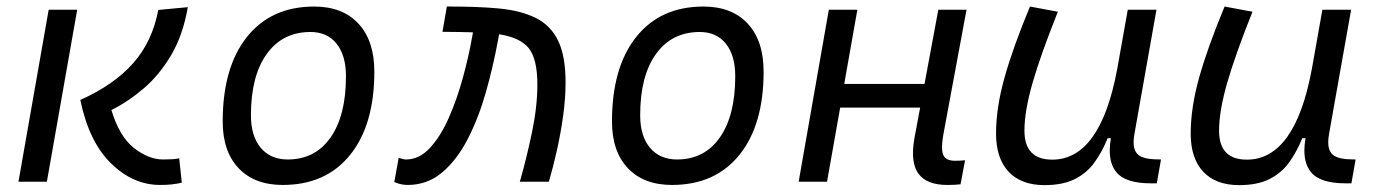

<svg xmlns="http://www.w3.org/2000/svg" viewBox="-20 -547 4142 578"><path d="M461.9 9.8Q380.9 9.8 314.5 -54.9Q248 -119.6 221.7 -246.1Q322.3 -291 380.4 -356.2Q438.5 -421.4 456.5 -517.1L545.4 -525.4Q530.8 -441.4 495.4 -381.3Q460 -321.3 412.8 -281Q365.7 -240.7 315.4 -215.8Q339.4 -135.7 383.5 -101.3Q427.7 -66.9 471.2 -66.9Q487.8 -66.9 498.3 -67.6Q508.8 -68.4 519.5 -70.3L527.3 2.9Q513.2 6.3 497.3 8.1Q481.4 9.8 461.9 9.8ZM35.6 0 126.5 -517.6H212.4L121.1 0Z M831.1 9.8Q746.1 9.8 698.2 -40.8Q650.4 -91.3 650.4 -181.2Q650.4 -344.2 723.4 -435.8Q796.4 -527.3 925.8 -527.3Q1011.2 -527.3 1059.1 -475.8Q1106.9 -424.3 1106.9 -331.5Q1106.9 -170.9 1033.9 -80.6Q960.9 9.8 831.1 9.8ZM846.2 -66.9Q928.7 -66.9 975.1 -133.1Q1021.5 -199.2 1021.5 -317.4Q1021.5 -379.9 993.4 -415.3Q965.3 -450.7 914.6 -450.7Q830.6 -450.7 783 -384.5Q735.4 -318.4 735.4 -200.2Q735.4 -137.2 764.9 -102.1Q794.4 -66.9 846.2 -66.9Z M1544.9 0Q1564.9 -69.3 1581.3 -147.7Q1597.7 -226.1 1597.7 -292Q1597.7 -369.6 1571.8 -401.9Q1545.9 -434.1 1482.4 -443.8L1479.5 -427.2Q1464.8 -347.7 1442.9 -270Q1420.9 -192.4 1388.4 -129.2Q1356 -65.9 1311.3 -28.1Q1266.6 9.8 1207 9.8Q1197.8 9.8 1188 7.8Q1178.2 5.9 1167 1L1180.2 -71.8Q1195.3 -66.9 1202.1 -66.9Q1242.2 -66.9 1274.4 -101.8Q1306.6 -136.7 1331.3 -192.9Q1356 -249 1373.5 -313.2Q1391.1 -377.4 1401.4 -436L1403.8 -449.7Q1383.3 -450.2 1360.4 -450.7Q1337.4 -451.2 1312 -451.2L1325.2 -527.3Q1415 -527.8 1481.9 -521.5Q1548.8 -515.1 1593.5 -492.7Q1638.2 -470.2 1660.4 -424.1Q1682.6 -377.9 1682.6 -298.8Q1682.6 -251.5 1675.3 -198.5Q1668 -145.5 1656.5 -94.2Q1645 -43 1632.3 0Z M2002.9 9.8Q1918 9.8 1870.1 -40.8Q1822.3 -91.3 1822.3 -181.2Q1822.3 -344.2 1895.3 -435.8Q1968.3 -527.3 2097.7 -527.3Q2183.1 -527.3 2231 -475.8Q2278.8 -424.3 2278.8 -331.5Q2278.8 -170.9 2205.8 -80.6Q2132.8 9.8 2002.9 9.8ZM2018.1 -66.9Q2100.6 -66.9 2147 -133.1Q2193.4 -199.2 2193.4 -317.4Q2193.4 -379.9 2165.3 -415.3Q2137.2 -450.7 2086.4 -450.7Q2002.4 -450.7 1954.8 -384.5Q1907.2 -318.4 1907.2 -200.2Q1907.2 -137.2 1936.8 -102.1Q1966.3 -66.9 2018.1 -66.9Z M2384.3 0 2475.1 -517.6H2561L2521.5 -294.4H2763.2L2804.7 -517.6H2889.6L2819.8 -141.6Q2815.9 -120.1 2815.9 -104.5Q2815.9 -90.3 2819.3 -81.5Q2826.2 -63 2855 -63Q2869.1 -63 2885.3 -64.5L2871.6 7.8Q2856 9.8 2832 9.8Q2768.6 9.8 2744.1 -25.4Q2728.5 -47.9 2728.5 -86.4Q2728.5 -108.9 2733.9 -136.7L2750 -223.1H2509.3L2469.7 0Z M3124.5 10.3Q3054.2 10.3 3016.4 -30Q2978.5 -70.3 2978.5 -145Q2978.5 -222.2 3003.9 -313Q3029.3 -403.8 3080.6 -527.3L3164.6 -511.7Q3112.8 -382.3 3088.4 -297.4Q3064 -212.4 3064 -153.8Q3064 -66.4 3147.5 -66.4Q3292 -66.4 3342.8 -336.9V-336.4L3375 -517.6H3461.4L3395.5 -146Q3392.6 -130.9 3392.6 -119.1Q3392.6 -97.2 3401.9 -85.9Q3415.5 -68.4 3458.5 -67.4L3475.1 -66.9L3462.4 4.9H3445.3Q3367.2 4.9 3340.3 -29.3Q3320.8 -53.2 3320.8 -94.2Q3320.8 -111.3 3324.2 -130.9H3314.5Q3297.4 -88.9 3274.2 -57.1Q3251 -25.4 3215.1 -7.6Q3179.2 10.3 3124.5 10.3Z M3710.4 10.3Q3640.1 10.3 3602.3 -30Q3564.5 -70.3 3564.5 -145Q3564.5 -222.2 3589.8 -313Q3615.2 -403.8 3666.5 -527.3L3750.5 -511.7Q3698.7 -382.3 3674.3 -297.4Q3649.9 -212.4 3649.9 -153.8Q3649.9 -66.4 3733.4 -66.4Q3877.9 -66.4 3928.7 -336.9V-336.4L3960.9 -517.6H4047.4L3981.4 -146Q3978.5 -130.9 3978.5 -119.1Q3978.5 -97.2 3987.8 -85.9Q4001.5 -68.4 4044.4 -67.4L4061 -66.9L4048.3 4.9H4031.2Q3953.1 4.9 3926.3 -29.3Q3906.7 -53.2 3906.7 -94.2Q3906.7 -111.3 3910.2 -130.9H3900.4Q3883.3 -88.9 3860.1 -57.1Q3836.9 -25.4 3801 -7.6Q3765.1 10.3 3710.4 10.3Z"/></svg>

Font: CaskaydiaCove NFP SemiLight
Style: Italic
Weight: 350
Italic angle: -10°
Designer: Aaron Bell
Foundry: Saja Typeworks
Version: Version 2111.001; VTT 6.35;Nerd Fonts 3.1.1